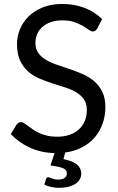

<svg xmlns="http://www.w3.org/2000/svg" viewBox="-20 -744 582 943"><path d="M458 -604.5 481.5 -650.5C456.5 -674.5 427.6 -692.8 394.8 -705.5C361.9 -718.2 325.5 -724.5 285.5 -724.5C249.8 -724.5 218.2 -719 190.8 -708C163.2 -697 140.1 -682.3 121.2 -664C102.4 -645.7 88.1 -624.7 78.2 -601C68.4 -577.3 63.5 -552.8 63.5 -527.5C63.5 -495.8 68.4 -469.2 78.2 -447.8C88.1 -426.2 101 -408.3 117 -394C133 -379.7 151.3 -368 172 -359C192.7 -350 213.7 -342.1 235 -335.2C256.3 -328.4 277.3 -321.8 298 -315.2C318.7 -308.8 337 -300.8 353 -291.5C369 -282.2 381.9 -270.6 391.8 -256.8C401.6 -242.9 406.5 -225.2 406.5 -203.5C406.5 -183.8 403.2 -166 396.5 -150C389.8 -134 380.2 -120.2 367.8 -108.8C355.2 -97.2 340 -88.3 322 -82C304 -75.7 283.5 -72.5 260.5 -72.5C242.2 -72.5 225.7 -74.2 211 -77.8C196.3 -81.2 183.2 -85.7 171.8 -91C160.2 -96.3 150 -102.2 141 -108.5C132 -114.8 124 -120.7 117 -126C110 -131.3 103.8 -135.8 98.2 -139.2C92.8 -142.8 87.8 -144.5 83.5 -144.5C78.8 -144.5 74.6 -143.2 70.8 -140.8C66.9 -138.2 63.7 -135.2 61 -131.5L33 -85.5C59 -57.8 90.2 -35.7 126.5 -19C162.8 -2.3 203.3 6.7 248 8L228 68.5C253.7 71.8 273.5 76.1 287.5 81.2C301.5 86.4 308.5 95.3 308.5 108C308.5 116.7 304.9 123.8 297.8 129.5C290.6 135.2 280 138 266 138C259 138 252.9 137.4 247.8 136.2C242.6 135.1 238.1 133.8 234.2 132.2C230.4 130.8 227.2 129.4 224.5 128.2C221.8 127.1 219.5 126.5 217.5 126.5C211.8 126.5 208 129.5 206 135.5L197.5 163C207.8 167.7 219.2 171.4 231.5 174.2C243.8 177.1 256.8 178.5 270.5 178.5C286.5 178.5 301.2 176.9 314.5 173.8C327.8 170.6 339.2 166 348.8 160C358.2 154 365.7 146.7 371 138C376.3 129.3 379 119.7 379 109C379 91 372.2 76.2 358.5 64.5C344.8 52.8 322.5 43.8 291.5 37.5L300.5 5C331.8 0.7 359.8 -8 384.2 -21C408.8 -34 429.3 -50.3 446 -70C462.7 -89.7 475.4 -112.1 484.2 -137.2C493.1 -162.4 497.5 -189.2 497.5 -217.5C497.5 -247.2 492.6 -272.2 482.8 -292.5C472.9 -312.8 459.9 -330 443.8 -344C427.6 -358 409.2 -369.6 388.8 -378.8C368.2 -387.9 347.2 -396.2 325.8 -403.5C304.2 -410.8 283.2 -417.9 262.8 -424.8C242.2 -431.6 223.9 -439.7 207.8 -449C191.6 -458.3 178.6 -469.6 168.8 -482.8C158.9 -495.9 154 -512.5 154 -532.5C154 -548.2 156.8 -562.8 162.5 -576.2C168.2 -589.8 176.6 -601.5 187.8 -611.5C198.9 -621.5 212.8 -629.4 229.2 -635.2C245.8 -641.1 264.8 -644 286.5 -644C309.5 -644 329.1 -641.2 345.2 -635.5C361.4 -629.8 375.2 -623.6 386.8 -616.8C398.2 -609.9 407.8 -603.7 415.5 -598C423.2 -592.3 429.8 -589.5 435.5 -589.5C440.5 -589.5 444.8 -590.8 448.2 -593.2C451.8 -595.8 455 -599.5 458 -604.5Z"/></svg>

Font: LatoLatin
Style: Regular
Weight: 400
Designer: Lukasz Dziedzic with Adam Twardoch and Botio Nikoltchev
Foundry: tyPoland Lukasz Dziedzic
Version: Version 2.015; 2015-08-06; http://www.latofonts.com/